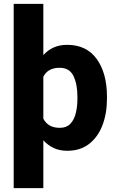

<svg xmlns="http://www.w3.org/2000/svg" viewBox="-20 -770 603 993"><path d="M533.2 -270V-259.8Q533.2 -183.1 509.8 -122.1Q486.3 -61 440.7 -25.6Q395 9.8 328.1 9.8Q288.1 9.8 257.6 -4.6Q227.1 -19 204.1 -44.4V203.1H50.8V-750H204.1V-484.9Q226.6 -510.3 257.1 -524.2Q287.6 -538.1 327.1 -538.1Q427.7 -538.1 480.5 -464.6Q533.2 -391.1 533.2 -270ZM380.4 -259.8V-270Q380.4 -334.5 359.9 -377Q339.4 -419.4 288.6 -419.4Q227.1 -419.4 204.1 -373V-156.2Q215.3 -134.3 236.1 -121.6Q256.8 -108.9 289.6 -108.9Q323.7 -108.9 343.5 -129.4Q363.3 -149.9 371.8 -184.1Q380.4 -218.3 380.4 -259.8Z"/></svg>

Font: Vazirmatn UI ExtraBold
Style: Regular
Weight: 800
Designer: Saber Rastikerdar
Foundry: Saber Rastikerdar
Version: Version 33.003